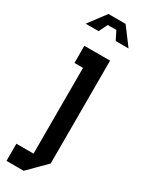

<svg xmlns="http://www.w3.org/2000/svg" viewBox="-201 -696 610 808"><g transform="rotate(30 104.0 -292.0)"><path d="M41.7 -500H166.7V0L83.3 83.3H0V0H83.3V-416.7H41.7ZM145.8 -666.7 208.3 -583.3H145.8L125 -625H83.3L62.5 -583.3H0L62.5 -666.7Z"/></g></svg>

Font: Yulong
Style: Regular
Weight: 400
Designer: GGBotNet
Foundry: f0n7.com
Version: 1.00